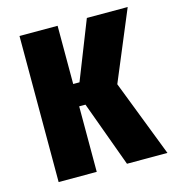

<svg xmlns="http://www.w3.org/2000/svg" viewBox="-91 -656 671 734"><g transform="rotate(-15 244.5 -289.0)"><path d="M51.8 0V-578.1H202.6V-347.7H227.5L318.4 -578.1H480L365.2 -303.2L482.4 0H322.3L227.5 -259.3H202.6V0Z"/></g></svg>

Font: Oswald
Style: DemiBold
Weight: 600
Designer: Vernon Adams
Foundry: Vernon Adams
Version: 3.0; ttfautohint (v0.95) -l 8 -r 50 -G 200 -x 0 -w "G" -W -c